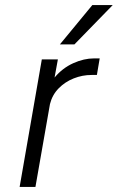

<svg xmlns="http://www.w3.org/2000/svg" viewBox="-20 -733 462 753"><path d="M422 -713 272 -559H215L342 -713ZM144 -500H207L194 -429Q225 -466 267 -485Q309 -504 349 -504H371L360 -439H339Q303 -439 269 -425.5Q235 -412 210 -386.5Q185 -361 176 -325L119 0H57Z"/></svg>

Font: Overused Grotesk Book
Style: Italic
Weight: 350
Italic angle: -10°
Version: Version 0.003